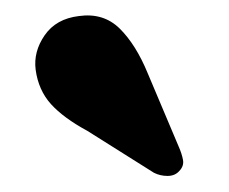

<svg xmlns="http://www.w3.org/2000/svg" viewBox="-20 -730 292 245"><path d="M168.5 -636.5 208 -543Q212 -534 213.5 -526Q215 -518 208.5 -511.5Q203 -505.5 193.8 -505.5Q184.5 -505.5 176.5 -509.5L91.5 -563Q61 -579.5 45 -597.2Q29 -615 25.5 -641Q22.5 -664 37 -685Q51.5 -706 80.5 -709.5Q112 -714 132.8 -693.5Q153.5 -673 168.5 -636.5Z"/></svg>

Font: Fraunces 72pt S050
Style: Bold
Weight: 700
Version: Version 1.000; ttfautohint (v1.8.3)